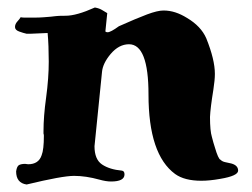

<svg xmlns="http://www.w3.org/2000/svg" viewBox="-20 -472 671 512"><path d="M51 20Q23 16 23 -15Q25 -29 31 -32Q37 -35 47 -35L55 -34Q83 -34 91 -58Q97 -73 97 -110Q97 -113 96 -116Q96 -119 96 -122Q96 -162 103 -212Q110 -264 110 -307.5Q110 -351 107 -384L61 -382H51Q42 -384 31 -388Q20 -392 20 -400Q20 -408 26.5 -415Q33 -422 35 -426Q41 -425 46 -425H68Q85 -425 97 -426Q109 -427 115.5 -427.5Q122 -428 128.5 -429Q135 -430 155 -430Q184 -430 233 -452Q245 -450 253.5 -444.5Q262 -439 266 -437L261 -388Q263 -386 267 -386Q275 -386 297 -402Q344 -423 372 -433.5Q400 -444 416 -444Q432 -444 447.5 -439Q463 -434 479 -424Q516 -402 530 -370Q553 -313 553 -275Q553 -259 549 -233Q541 -184 540 -160Q540 -123 545 -107Q549 -91 553 -79Q562 -48 568 -46Q573 -41 581 -39.5Q589 -38 597 -36Q615 -31 615 -17Q615 -3 567 5Q539 10 517 10Q472 10 447 -8Q376 -60 376 -220Q376 -354 324 -354Q297 -354 275 -328Q254 -303 252 -280L232 -82Q232 -47 252 -33.5Q272 -20 305 -17Q312 -16 312 -7Q312 12 276 12Q263 12 245 7Q209 -3 177.5 -3Q146 -3 51 20Z"/></svg>

Font: Miltonian Tattoo
Style: Regular
Weight: 400
Designer: Pablo Impallari
Foundry: Pablo Impallari
Version: Version 1.008